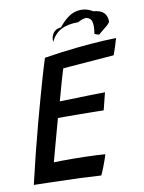

<svg xmlns="http://www.w3.org/2000/svg" viewBox="-92 -895 722 964"><g transform="rotate(-10 269.0 -412.5)"><path d="M345 5.6Q292.2 2.3 241.4 0.1Q190.6 -2.1 136.2 -3.1Q104.7 -4 69.9 -5Q35.1 -5.9 3.2 -6.4Q21.6 -85.1 40.6 -161.6Q59.7 -238.1 78.2 -306.9Q111.8 -431.4 135.4 -513.2Q159 -594.9 169.2 -625.5Q262.7 -640.3 341.2 -648.1Q419.8 -655.9 472.1 -658.6Q524.4 -661.2 537.9 -661.2Q531.8 -639.1 525.5 -619.7Q519.2 -600.3 510.9 -577.9L250.7 -557.4Q247 -546 240.4 -524.1Q233.9 -502.1 226.8 -477Q219.8 -451.9 213.8 -430.1Q207.8 -408.2 204.6 -396.9Q215.9 -397.2 238.5 -397.8Q261 -398.3 289.1 -399.2Q317.2 -400.1 346 -400.8Q374.8 -401.5 398.6 -401.9Q422.3 -402.3 435.9 -402.5L413.8 -314.4Q406.7 -314.6 384.2 -314.9Q361.7 -315.3 331.4 -315.6Q301.1 -315.9 270.3 -316.2Q239.5 -316.4 215.3 -316.5Q191.2 -316.6 181 -316.3Q179.2 -309.8 173.8 -290.6Q168.4 -271.3 161.3 -245.4Q154.2 -219.4 146.7 -191.8Q139.1 -164.2 132.7 -140.1Q126.2 -116 122.1 -100.9Q133.3 -101.6 161.3 -101.7Q189.2 -101.9 214.1 -101.9Q246.8 -101.9 279.7 -101Q312.5 -100.1 340.1 -98.7Q367.7 -97.2 383.8 -95.9Q380.1 -83.4 374.7 -67.8Q369.3 -52.2 363.3 -37.2Q357.4 -22.1 352.6 -10.7Q347.8 0.8 345 5.6ZM223.7 -696.3Q221.6 -723.7 235.2 -742.1Q248.9 -760.4 274.9 -761.7Q320.4 -818.9 364.8 -828.3Q409.2 -837.8 448.2 -813.6Q485.8 -810.1 501.9 -793.7Q518 -777.2 517.6 -746.8Q511.8 -737.9 500.8 -728.4Q489.8 -719 477.9 -709.8Q466 -700.6 457.1 -692.5Q450.6 -694.1 445.8 -696Q440.9 -698 434.7 -700.1Q438.1 -723 438.3 -738.9Q438.4 -754.8 434.5 -765.4Q429.2 -780.4 413 -785.2Q396.8 -790.1 364.2 -772.4Q309.3 -772.4 275.4 -753.7Q241.5 -735 223.7 -696.3Z"/></g></svg>

Font: Grandstander Thin
Style: Italic
Weight: 100
Italic angle: -15°
Designer: Tyler Finck
Foundry: Etcetera Type Co
Version: Version 1.200